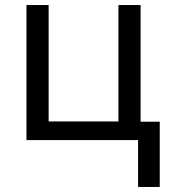

<svg xmlns="http://www.w3.org/2000/svg" viewBox="-20 -556 672 762"><path d="M85 -536H173V-74H450V-536H538V-73H614V186H528V0H85Z"/></svg>

Font: BC Sans
Style: Regular
Weight: 400
Designer: Monotype Design Team
Province of B.C.
Foundry: Monotype Imaging Inc.
Version: Version 2.000;GOOG;noto-source:20170915:90ef993387c0